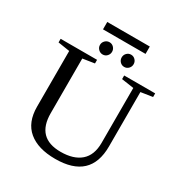

<svg xmlns="http://www.w3.org/2000/svg" viewBox="-204 -1038 1130 1196"><g transform="rotate(30 361.0 -440.5)"><path d="M372 -45Q465 -45 515.5 -89Q566 -133 566 -221V-616L478 -629V-655H701V-629L617 -616V-225Q617 10 365 10Q241 10 173 -46.5Q105 -103 105 -216V-616L21 -629V-655H283V-629L199 -616V-223Q199 -45 372 -45ZM220 -838V-891H526V-838ZM420.5 -776Q433 -789 451 -789Q469 -789 481.5 -776Q494 -763 494 -745Q494 -727 481.5 -714Q469 -701 451 -701Q433 -701 420.5 -714Q408 -727 408 -745Q408 -763 420.5 -776ZM265 -776Q278 -789 296 -789Q314 -789 326.5 -776Q339 -763 339 -745Q339 -727 326.5 -714Q314 -701 296 -701Q278 -701 265 -714Q252 -727 252 -745Q252 -763 265 -776Z"/></g></svg>

Font: Libra Serif Modern
Style: Regular
Weight: 400
Designer: Stefan Peev, Context Ltd
Foundry: Stefan Peev, Context Ltd
Version: Version 1.000